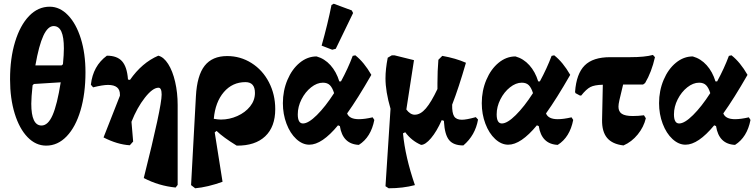

<svg xmlns="http://www.w3.org/2000/svg" viewBox="-20 -773 4062 1031"><path d="M439 -385Q439 -270 412.5 -180.5Q386 -91 338 -41Q290 9 228 9Q172 9 128 -36.5Q84 -82 59 -163Q34 -244 34 -347Q34 -460 61 -548.5Q88 -637 136 -687Q184 -737 247 -737Q301 -737 345 -691.5Q389 -646 414 -566Q439 -486 439 -385ZM170 -422H311L318 -428Q323 -481 323 -513Q323 -574 309.5 -603.5Q296 -633 268 -633Q237 -633 213 -581.5Q189 -530 170 -422ZM306 -331 162 -322 155 -315Q148 -249 148 -216Q148 -99 203 -99Q238 -99 262.5 -155Q287 -211 306 -331Z M934 -209V220L923 234Q832 225 752 183Q848 -199 848 -265Q848 -302 831 -302Q800 -302 758 -248.5Q716 -195 686 -119L695 -13L677 7Q610 3 536 -35L624 -259V-264Q625 -317 560 -317Q532 -317 480 -304L468 -318Q479 -419 554 -474Q609 -474 635.5 -444Q662 -414 667 -349V-346L678 -344Q742 -436 830 -474Q859 -467 883 -429.5Q907 -392 920.5 -333.5Q934 -275 934 -209Z M1251 9Q1179 -35 1143 -70L1133 -62L1175 203Q1095 232 1028 238L1006 221L1032 -256Q1038 -368 1079 -420Q1120 -472 1200 -472Q1271 -472 1330.5 -434.5Q1390 -397 1424 -331.5Q1458 -266 1458 -187Q1458 -92 1404 -41Q1350 10 1251 9ZM1166 -131Q1212 -131 1254.5 -150Q1297 -169 1323 -201.5Q1349 -234 1349 -274Q1349 -332 1298 -332Q1228 -332 1182 -278.5Q1136 -225 1128 -135Q1152 -131 1166 -131Z M1990 -129Q1972 -36 1907 5Q1820 1 1805 -96L1795 -100Q1709 4 1641 4Q1604 4 1571 -26.5Q1538 -57 1518.5 -108.5Q1499 -160 1499 -219Q1499 -286 1523.5 -344Q1548 -402 1589.5 -436Q1631 -470 1680 -470Q1723 -458 1754.5 -423Q1786 -388 1802 -336H1811Q1849 -406 1874 -473L1888 -476Q1935 -439 1974 -371Q1900 -242 1844 -164Q1856 -133 1907 -133Q1938 -133 1981 -143ZM1774 -273Q1765 -302 1751.5 -315.5Q1738 -329 1714 -329Q1682 -329 1650.5 -304Q1619 -279 1599 -239.5Q1579 -200 1579 -159Q1579 -110 1607 -110Q1636 -110 1681.5 -155Q1727 -200 1774 -273ZM1707 -528Q1740 -645 1760 -746L1772 -753L1869 -717L1876 -703L1783 -511L1764 -506Z M2547 -131Q2532 -46 2468 8Q2415 8 2391.5 -21Q2368 -50 2364 -119V-124L2352 -128Q2325 -67 2294.5 -31Q2264 5 2241 5Q2190 -17 2156 -63L2144 -57Q2156 70 2208 221Q2144 238 2067 238L2050 227L2077 -189Q2050 -282 2050 -352Q2050 -402 2062 -463L2084 -476H2098L2203 -450L2162 -185Q2183 -157 2207 -157Q2238 -157 2267 -191Q2296 -225 2329 -295V-326Q2329 -392 2334 -452L2355 -473Q2428 -460 2482 -436Q2443 -301 2408 -211Q2407 -167 2418.5 -148.5Q2430 -130 2460 -130Q2485 -130 2535 -144Z M3058 -129Q3040 -36 2975 5Q2888 1 2873 -96L2863 -100Q2777 4 2709 4Q2672 4 2639 -26.5Q2606 -57 2586.5 -108.5Q2567 -160 2567 -219Q2567 -286 2591.5 -344Q2616 -402 2657.5 -436Q2699 -470 2748 -470Q2791 -458 2822.5 -423Q2854 -388 2870 -336H2879Q2917 -406 2942 -473L2956 -476Q3003 -439 3042 -371Q2968 -242 2912 -164Q2924 -133 2975 -133Q3006 -133 3049 -143ZM2842 -273Q2833 -302 2819.5 -315.5Q2806 -329 2782 -329Q2750 -329 2718.5 -304Q2687 -279 2667 -239.5Q2647 -200 2647 -159Q2647 -110 2675 -110Q2704 -110 2749.5 -155Q2795 -200 2842 -273Z M3301 -200Q3301 -174 3319 -162Q3337 -150 3378 -150Q3407 -150 3438 -154L3448 -138Q3437 -91 3404.5 -51Q3372 -11 3328 8Q3268 1 3240 -32.5Q3212 -66 3213 -129L3217 -318Q3172 -317 3150 -305.5Q3128 -294 3101 -260H3094L3070 -273L3068 -280Q3075 -377 3119.5 -421.5Q3164 -466 3256 -466H3364Q3443 -466 3486 -478L3497 -466Q3479 -386 3444 -327L3433 -319H3326L3306 -235Q3301 -213 3301 -200Z M4010 -129Q3992 -36 3927 5Q3840 1 3825 -96L3815 -100Q3729 4 3661 4Q3624 4 3591 -26.5Q3558 -57 3538.5 -108.5Q3519 -160 3519 -219Q3519 -286 3543.5 -344Q3568 -402 3609.5 -436Q3651 -470 3700 -470Q3743 -458 3774.5 -423Q3806 -388 3822 -336H3831Q3869 -406 3894 -473L3908 -476Q3955 -439 3994 -371Q3920 -242 3864 -164Q3876 -133 3927 -133Q3958 -133 4001 -143ZM3794 -273Q3785 -302 3771.5 -315.5Q3758 -329 3734 -329Q3702 -329 3670.5 -304Q3639 -279 3619 -239.5Q3599 -200 3599 -159Q3599 -110 3627 -110Q3656 -110 3701.5 -155Q3747 -200 3794 -273Z"/></svg>

Font: Alegreya ExtraBold
Style: Regular
Weight: 800
Designer: Juan Pablo del Peral
Foundry: Huerta Tipografica
Version: Version 2.007; ttfautohint (v1.6)